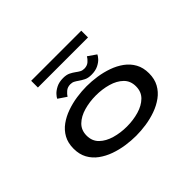

<svg xmlns="http://www.w3.org/2000/svg" viewBox="-166 -1126 1431 1431"><g transform="rotate(-45 550.0 -410.0)"><path d="M552 11Q500.5 11 444.8 2.8Q389 -5.5 337.2 -24Q285.5 -42.5 244 -72.8Q202.5 -103 178.2 -147.2Q154 -191.5 154 -251Q154 -311 178.2 -355Q202.5 -399 244 -429Q285.5 -459 337.2 -477.2Q389 -495.5 444.5 -503.8Q500 -512 552 -512Q604 -512 659.5 -503.8Q715 -495.5 766.5 -477.2Q818 -459 859.5 -428.8Q901 -398.5 925.2 -354.5Q949.5 -310.5 949.5 -251Q949.5 -191.5 925.2 -147.2Q901 -103 859.5 -72.8Q818 -42.5 766.5 -24Q715 -5.5 659.5 2.8Q604 11 552 11ZM552 -86.5Q619.5 -86.5 678.8 -103.8Q738 -121 775 -157.2Q812 -193.5 812 -251Q812 -308.5 775 -344.5Q738 -380.5 678.5 -397.5Q619 -414.5 552 -414.5Q485.5 -414.5 425.8 -397.5Q366 -380.5 328.8 -344.5Q291.5 -308.5 291.5 -251Q291.5 -193.5 328.8 -157.2Q366 -121 425.5 -103.8Q485 -86.5 552 -86.5ZM638 -546Q603 -546 580.5 -557.5Q558 -569 539.5 -582Q525 -592.5 510.5 -600.2Q496 -608 477 -608Q446.5 -608 426.2 -590.5Q406 -573 396 -556.5L331 -600.5Q335 -611 352 -629.8Q369 -648.5 399 -663.8Q429 -679 471.5 -679Q506 -679 528.2 -668Q550.5 -657 568 -644Q583 -632.5 598 -624.2Q613 -616 632.5 -616Q663 -616 682.8 -633.5Q702.5 -651 711.5 -668L776.5 -623Q772.5 -612 756 -593.5Q739.5 -575 710 -560.5Q680.5 -546 638 -546ZM288.5 -761.5V-832.5H816.5V-761.5Z"/></g></svg>

Font: Trispace Expanded Medium
Style: Regular
Weight: 500
Width: 7
Designer: Tyler Finck
Foundry: Etcetera Type Company
Version: Version 1.210; ttfautohint (v1.8.3)